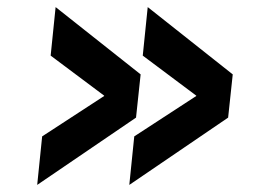

<svg xmlns="http://www.w3.org/2000/svg" viewBox="-20 -522 730 542"><path d="M345 0 359 -137 534 -251V-252L383 -365L397 -502L637 -312L624 -190ZM85 0 99 -137 274 -251V-252L123 -365L137 -502L377 -312L364 -190Z"/></svg>

Font: Quantico
Style: Bold Italic
Weight: 700
Italic angle: -12°
Designer: Matt Desmond
Foundry: MADtype
Version: Version 2.002